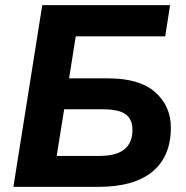

<svg xmlns="http://www.w3.org/2000/svg" viewBox="-20 -725 721 745"><path d="M32 0 144 -705H640L621 -584H274L248 -421H399Q522 -421 582.5 -367Q643 -313 643 -230Q643 -118 571.5 -59Q500 0 363 0ZM200 -120H367Q494 -120 494 -221Q494 -262 467.5 -281.5Q441 -301 378 -301H229Z"/></svg>

Font: Nunito Sans ExtraBold
Style: Italic
Weight: 800
Italic angle: -9°
Designer: Vernon Adams
Foundry: Vernon Adams
Version: Version 3.006; ttfautohint (v1.8.3)